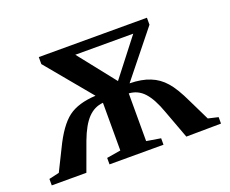

<svg xmlns="http://www.w3.org/2000/svg" viewBox="-108 -829 1204 1006"><g transform="rotate(-20 494.0 -326.0)"><path d="M967 0 773 2 714 -157Q686 -236 651 -274Q617 -311 567 -314V-48L646 -35V1H345V-35L423 -48V-314Q374 -310 338 -272Q303 -235 274 -158L216 1H23V-35L80 -48L138 -165Q190 -274 246 -316Q301 -357 399 -362L189 -615V-654H792V-615L589 -362Q656 -361 702 -342Q748 -324 782 -285Q816 -247 854 -166L911 -49L967 -36ZM536 -394 696 -600H373Z"/></g></svg>

Font: Libra Serif Modern
Style: Bold
Weight: 700
Designer: Stefan Peev, Context Ltd
Foundry: Ascender Corporation
Version: Version 1.000